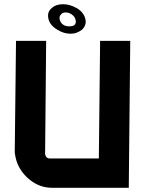

<svg xmlns="http://www.w3.org/2000/svg" viewBox="-20 -891 688 911"><path d="M227 0Q168 0 120 -39Q70 -80 55 -139Q53 -149 51.5 -157Q50 -165 50 -173L56 -697H199L194 -160L195 -156Q200 -139 216 -139H449L455 -697H598L591 0ZM210 -801Q202 -834 226 -853Q245 -871 279 -871Q311 -871 343 -853Q377 -834 385 -801Q392 -772 369 -750Q357 -741 344 -736Q331 -731 314 -731Q283 -731 252 -750Q217 -771 210 -801ZM263 -799Q272 -766 309 -766Q347 -766 338 -799Q335 -812 320 -823Q306 -832 292 -832Q276 -832 269 -822Q260 -813 263 -799Z"/></svg>

Font: Covid19
Style: Regular
Weight: 400
Designer: Peter Wiegel
Foundry: (c) CAT - Ing. Peter Wiegel.  for Rudolf Maass + Partner GmbH
Version: Version 001.000